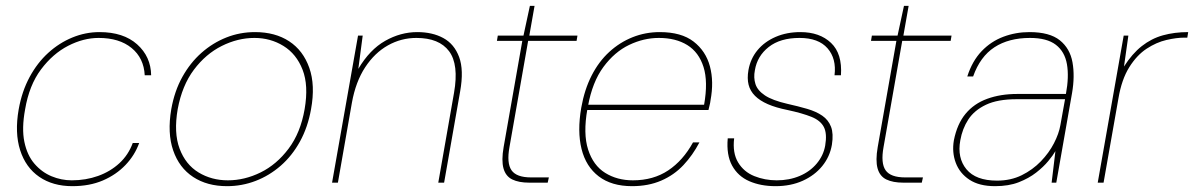

<svg xmlns="http://www.w3.org/2000/svg" viewBox="-20 -626 4092 658"><path d="M228 12Q161 12 114.5 -20Q68 -52 49 -111.5Q30 -171 44 -251Q55 -313 81.5 -362Q108 -411 145.5 -445Q183 -479 228 -497.5Q273 -516 321 -516Q403 -516 450 -474Q497 -432 498 -368H476Q473 -427 431 -461.5Q389 -496 318 -496Q266 -496 213.5 -469Q161 -442 120.5 -388Q80 -334 66 -251Q54 -186 63.5 -140Q73 -94 98 -65Q123 -36 156.5 -22Q190 -8 226 -8Q274 -8 316 -23Q358 -38 389 -66.5Q420 -95 435 -136H457Q442 -94 410 -60.5Q378 -27 332.5 -7.5Q287 12 228 12Z M758 12Q690 12 642 -19.5Q594 -51 573.5 -110.5Q553 -170 567 -252Q578 -314 605 -362.5Q632 -411 670.5 -445Q709 -479 755.5 -497.5Q802 -516 854 -516Q923 -516 971 -484.5Q1019 -453 1040 -393.5Q1061 -334 1046 -252Q1035 -190 1008 -141Q981 -92 942 -58Q903 -24 856 -6Q809 12 758 12ZM761 -8Q818 -8 873 -35Q928 -62 969 -116.5Q1010 -171 1024 -252Q1038 -333 1017 -387Q996 -441 951.5 -468.5Q907 -496 852 -496Q795 -496 740 -468.5Q685 -441 644.5 -387Q604 -333 589 -252Q575 -171 595.5 -116.5Q616 -62 660.5 -35Q705 -8 761 -8Z M1118 0 1207 -504H1223L1208 -390Q1247 -456 1300 -486Q1353 -516 1410 -516Q1462 -516 1499.5 -495.5Q1537 -475 1553.5 -430.5Q1570 -386 1557 -313L1502 0H1482L1536 -308Q1553 -405 1519 -450.5Q1485 -496 1407 -496Q1355 -496 1309.5 -470.5Q1264 -445 1231.5 -395.5Q1199 -346 1186 -274L1138 0Z M1794 0Q1758 0 1735.5 -11Q1713 -22 1705.5 -49Q1698 -76 1706 -122L1770 -486H1683L1686 -504H1774L1796 -606H1812L1794 -504H1959L1956 -486H1790L1726 -122Q1716 -67 1733 -42.5Q1750 -18 1800 -18H1861L1857 0Z M2146 12Q2076 12 2032 -21.5Q1988 -55 1973 -115.5Q1958 -176 1972 -257Q1983 -319 2007.5 -367Q2032 -415 2068 -448Q2104 -481 2148 -498.5Q2192 -516 2241 -516Q2315 -516 2357 -483.5Q2399 -451 2413 -398.5Q2427 -346 2415 -282Q2414 -273 2412 -266Q2410 -259 2408 -249H1982L1985 -267H2393Q2407 -346 2391 -396.5Q2375 -447 2335.5 -471.5Q2296 -496 2238 -496Q2186 -496 2136 -472Q2086 -448 2048 -396.5Q2010 -345 1995 -262L1993 -252Q1978 -168 1995.5 -113.5Q2013 -59 2054 -33.5Q2095 -8 2149 -8Q2219 -8 2270 -42Q2321 -76 2355 -138H2377Q2354 -94 2322 -60Q2290 -26 2246 -7Q2202 12 2146 12Z M2638 12Q2587 12 2548 -5Q2509 -22 2489 -58.5Q2469 -95 2474 -152H2496Q2490 -102 2509.5 -69.5Q2529 -37 2565 -22.5Q2601 -8 2642 -8Q2685 -8 2720.5 -23Q2756 -38 2779 -65.5Q2802 -93 2808 -127Q2815 -168 2803.5 -190.5Q2792 -213 2761 -225.5Q2730 -238 2679 -249Q2639 -257 2611.5 -269Q2584 -281 2567.5 -297.5Q2551 -314 2545.5 -335.5Q2540 -357 2545 -386Q2552 -425 2576 -454Q2600 -483 2638 -499.5Q2676 -516 2723 -516Q2789 -516 2828 -479Q2867 -442 2862 -368H2840Q2847 -425 2816 -460.5Q2785 -496 2720 -496Q2654 -496 2614.5 -465Q2575 -434 2567 -385Q2562 -360 2569 -338Q2576 -316 2601.5 -299Q2627 -282 2679 -270Q2715 -262 2746 -253Q2777 -244 2798 -229.5Q2819 -215 2828 -191.5Q2837 -168 2831 -130Q2824 -89 2798 -57Q2772 -25 2731 -6.5Q2690 12 2638 12Z M3076 0Q3040 0 3017.5 -11Q2995 -22 2987.5 -49Q2980 -76 2988 -122L3052 -486H2965L2968 -504H3056L3078 -606H3094L3076 -504H3241L3238 -486H3072L3008 -122Q2998 -67 3015 -42.5Q3032 -18 3082 -18H3143L3139 0Z M3390 12Q3336 12 3302.5 -10Q3269 -32 3255.5 -68Q3242 -104 3249 -145Q3260 -201 3289 -236Q3318 -271 3363.5 -287.5Q3409 -304 3466 -304H3633Q3644 -363 3636.5 -406Q3629 -449 3598.5 -472.5Q3568 -496 3510 -496Q3437 -496 3388 -464Q3339 -432 3315 -364H3295Q3312 -417 3344 -450.5Q3376 -484 3418.5 -500Q3461 -516 3508 -516Q3577 -516 3612 -488Q3647 -460 3655.5 -412.5Q3664 -365 3654 -307L3600 0H3584L3597 -108Q3589 -94 3572.5 -74Q3556 -54 3531 -34.5Q3506 -15 3471.5 -1.5Q3437 12 3390 12ZM3397 -7Q3444 -7 3481.5 -25.5Q3519 -44 3547 -73Q3575 -102 3592 -135Q3609 -168 3614 -197L3630 -286H3464Q3399 -286 3359 -267Q3319 -248 3298.5 -216.5Q3278 -185 3271 -145Q3260 -85 3292 -46Q3324 -7 3397 -7Z M3742 0 3831 -504H3847L3832 -398Q3860 -442 3893 -468Q3926 -494 3965.5 -505Q4005 -516 4052 -516L4049 -497H4039Q4012 -497 3977.5 -489Q3943 -481 3909.5 -459Q3876 -437 3850 -395.5Q3824 -354 3813 -289L3762 0Z"/></svg>

Font: DM Sans Thin
Style: Italic
Weight: 250
Italic angle: -10°
Designer: Colophon Foundry, Jonny Pinhorn
Foundry: Colophon Foundry
Version: Version 4.004;gftools[0.9.30]